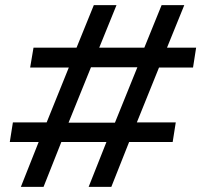

<svg xmlns="http://www.w3.org/2000/svg" viewBox="-20 -725 781 745"><path d="M61 0 130 -174H18L30 -250H161L247 -463H97L110 -540H277L344 -705H432L365 -540H540L607 -705H695L628 -540H741L729 -463H597L511 -250H662L650 -174H481L412 0H324L393 -174H218L149 0ZM246 -249H426L513 -464H333Z"/></svg>

Font: Nunito Sans 10pt Expanded SemiBold
Style: Italic
Weight: 600
Width: 7
Italic angle: -9°
Designer: Vernon Adams
Foundry: Vernon Adams
Version: Version 3.101;gftools[0.9.27]